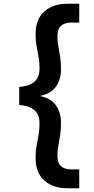

<svg xmlns="http://www.w3.org/2000/svg" viewBox="-20 -831 501 1020"><path d="M337 169Q262 169 215.5 128Q169 87 169 7Q169 -27 174 -55Q179 -83 184.5 -112Q190 -141 190 -176Q190 -202 180.5 -222.5Q171 -243 147.5 -256.5Q124 -270 82 -273V-369Q124 -373 147.5 -386Q171 -399 180.5 -420Q190 -441 190 -467Q190 -503 184.5 -531Q179 -559 174 -587Q169 -615 169 -649Q169 -729 215.5 -770Q262 -811 337 -811H401V-711H359Q322 -711 303.5 -693.5Q285 -676 285 -637Q285 -611 290 -585Q295 -559 299.5 -529.5Q304 -500 304 -462Q304 -410 278 -372Q252 -334 195 -322V-320Q252 -308 278 -270.5Q304 -233 304 -179Q304 -142 299.5 -112.5Q295 -83 290 -57Q285 -31 285 -5Q285 34 303.5 51.5Q322 69 359 69H401V169Z"/></svg>

Font: DM Sans 11pt SemiBold
Style: Regular
Weight: 600
Version: Version 4.004;gftools[0.9.30]